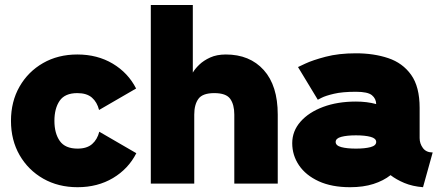

<svg xmlns="http://www.w3.org/2000/svg" viewBox="-20 -743 1788 777"><path d="M200.2 -253.9Q200.2 -203.6 221.9 -172.6Q243.7 -141.6 293.9 -141.6Q332 -141.6 353 -160.2Q374 -178.7 381.8 -210L531.7 -123Q499.5 -59.6 437.3 -22.5Q375 14.6 293.9 14.6Q215.8 14.6 155 -20Q94.2 -54.7 59.3 -115.2Q24.4 -175.8 24.4 -253.9Q24.4 -332 59.1 -392.6Q93.8 -453.1 154.3 -487.8Q214.8 -522.5 293 -522.5Q374 -522.5 436.3 -485.4Q498.5 -448.2 530.8 -384.8L380.9 -297.9Q373 -329.6 352.1 -347.9Q331.1 -366.2 293 -366.2Q242.7 -366.2 221.4 -335.2Q200.2 -304.2 200.2 -253.9Z M928.2 0V-279.3Q928.2 -319.8 911.6 -343Q895 -366.2 847.2 -366.2Q799.8 -366.2 783 -343Q766.1 -319.8 766.1 -279.3V0H590.3V-722.7H760.3V-449.2Q769 -464.4 786.4 -481.2Q803.7 -498 830.6 -510.3Q857.4 -522.5 894 -522.5Q990.7 -522.5 1047.4 -459.5Q1104 -396.5 1104 -279.3V0Z M1397 14.6Q1322.3 14.6 1269.8 -9.5Q1217.3 -33.7 1189.9 -74.2Q1162.6 -114.7 1162.6 -163.6Q1162.6 -212.4 1196 -250.5Q1229.5 -288.6 1287.6 -310.3Q1345.7 -332 1420.4 -332Q1465.3 -332 1502.4 -321.8Q1502 -343.8 1485.1 -357.7Q1468.3 -371.6 1420.4 -371.6Q1365.2 -371.6 1331.3 -363.5Q1297.4 -355.5 1281.7 -347.4Q1266.1 -339.4 1266.1 -339.4L1186 -471.7Q1186 -471.7 1215.6 -485.6Q1245.1 -499.5 1297.9 -513.4Q1350.6 -527.3 1420.4 -527.3Q1492.7 -527.3 1551 -507.8Q1609.4 -488.3 1643.8 -440.2Q1678.2 -392.1 1678.2 -306.6V-184.1Q1678.2 -162.1 1691.4 -144Q1704.6 -126 1731 -126L1691.9 14.6Q1649.4 11.2 1616.7 -2.4Q1584 -16.1 1560.5 -34.2Q1532.2 -11.7 1491.2 1.5Q1450.2 14.6 1397 14.6ZM1502.4 -168.5Q1502.4 -183.1 1479.7 -189.2Q1457 -195.3 1420.4 -195.3Q1383.8 -195.3 1361.1 -189.2Q1338.4 -183.1 1338.4 -168.5Q1338.4 -153.8 1361.1 -147.7Q1383.8 -141.6 1420.4 -141.6Q1457 -141.6 1479.7 -147.7Q1502.4 -153.8 1502.4 -168.5Z"/></svg>

Font: Giphurs Black
Style: Regular
Weight: 900
Version: Version 0.920; ttfautohint (v1.8.4.7-5d5b)